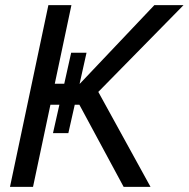

<svg xmlns="http://www.w3.org/2000/svg" viewBox="-20 -730 737 750"><path d="M697 -710 364 -371 568 0H463L290 -321H272L247 -210H187L212 -321H177L109 0H19L169 -710H259L194 -403H231L258 -524H318L291 -403H292L583 -710Z"/></svg>

Font: Raleway-v4020 Medium
Style: Italic
Weight: 500
Italic angle: -12°
Designer: Matt McInerney, Pablo Impallari, Rodrigo Fuenzalida
Foundry: Matt McInerney, Pablo Impallari, Rodrigo Fuenzalida
Version: Version 4.020;PS 004.020;hotconv 1.0.88;makeotf.lib2.5.64775